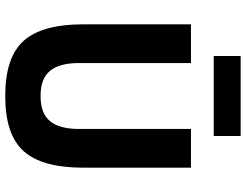

<svg xmlns="http://www.w3.org/2000/svg" viewBox="-123 -805 940 734"><g transform="rotate(90 347.0 -438.0)"><path d="M194 -785V-888H500V-785ZM73 -698H221V-270Q221 -195 251 -159Q281 -123 347 -123Q413 -123 443 -159Q473 -195 473 -270V-698H621V-286Q621 -129 558 -58.5Q495 12 347 12Q199 12 136 -58.5Q73 -129 73 -286Z"/></g></svg>

Font: Aneliza
Style: Bold
Weight: 700
Designer: Mike Abbink, Paul van der Laan, Pieter van Rosmalen
Foundry: Bold Monday
Version: Version 3.0